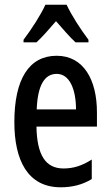

<svg xmlns="http://www.w3.org/2000/svg" viewBox="-20 -786 470 816"><path d="M263 -766H173C154 -724 115 -663 80 -617V-606H135C158 -627 188 -661 218 -696C248 -662 275 -630 301 -606H356V-617C322 -662 284 -721 263 -766ZM221 -549C103 -549 41 -449 41 -267C41 -106 97 10 238 10C287 10 331 -1 370 -25V-108C328 -81 291 -70 250 -70C173 -70 137 -128 135 -248H392V-309C392 -447 335 -549 221 -549ZM221 -472C276 -472 303 -406 303 -321H136C140 -425 170 -472 221 -472Z"/></svg>

Font: Noto Sans Lao ExtraCondensed Medium
Style: Regular
Weight: 500
Width: 2
Designer: Monotype Design Team
Foundry: Monotype Imaging Inc.
Version: Version 2.003